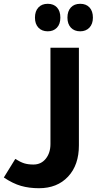

<svg xmlns="http://www.w3.org/2000/svg" viewBox="-60 -745 518 1005"><path d="M144 240.2Q92.8 240.2 50 228Q7.3 215.8 -40 184.1L20 86.9Q46.4 103.5 66.7 109.9Q86.9 116.2 115.2 116.2Q155.3 116.2 179.7 85.7Q204.1 55.2 204.1 8.8V-495.1H353V16.1Q353 119.1 296.1 179.7Q239.3 240.2 144 240.2ZM189.9 -581.1Q159.2 -581.1 141.1 -600.3Q123 -619.6 123 -652.8Q123 -686.5 140.9 -705.8Q158.7 -725.1 189.9 -725.1Q220.7 -725.1 238.3 -706.1Q255.9 -687 255.9 -652.8Q255.9 -618.7 237.8 -599.9Q219.7 -581.1 189.9 -581.1ZM359.9 -581.1Q329.1 -581.1 311 -600.3Q293 -619.6 293 -652.8Q293 -686.5 310.8 -705.8Q328.6 -725.1 359.9 -725.1Q391.1 -725.1 408.7 -705.8Q426.3 -686.5 426.3 -652.8Q426.3 -619.6 408 -600.3Q389.6 -581.1 359.9 -581.1Z"/></svg>

Font: Noto Sans Kufi Arabic
Style: Bold
Weight: 700
Designer: Monotype Design team
Foundry: Monotype Imaging Inc.
Version: Version 1.02